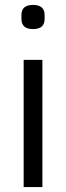

<svg xmlns="http://www.w3.org/2000/svg" viewBox="-20 -759 268 779"><path d="M114 -641Q67 -641 67 -682V-698Q67 -739 114 -739Q161 -739 161 -698V-682Q161 -641 114 -641ZM76 -516H152V0H76Z"/></svg>

Font: IBM Plex Sans Cond
Style: Regular
Weight: 400
Width: 3
Designer: Mike Abbink, Paul van der Laan, Pieter van Rosmalen
Foundry: Bold Monday
Version: Version 1.3